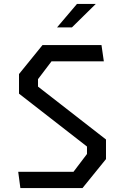

<svg xmlns="http://www.w3.org/2000/svg" viewBox="-20 -960 640 980"><path d="M84 0 73 -83H355L424 -174V-212L77 -482V-582L197 -730H498L510 -647H243L174 -556V-518L521 -248V-148L401 0ZM271 -820H347L469 -940H373Z"/></svg>

Font: Moralerspace Krypton JPDOC
Style: Regular
Weight: 400
Version: v0.0.6; ttfautohint (v1.8.4.7-5d5b-dirty) -l 6 -r 45 -G 200 